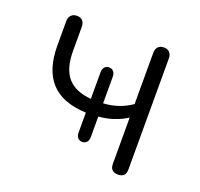

<svg xmlns="http://www.w3.org/2000/svg" viewBox="-94 -597 737 707"><g transform="rotate(20 274.5 -243.0)"><path d="M404 -25V-206Q355 -175 294 -170V-90Q294 -77 287.5 -69.5Q281 -62 270 -62Q259 -62 252.5 -69.5Q246 -77 246 -90V-168Q153 -172 108 -221Q63 -270 63 -364V-460Q63 -475 71.5 -483.5Q80 -492 94 -492Q108 -492 116 -483.5Q124 -475 124 -460V-366Q124 -296 154 -261.5Q184 -227 246 -222V-326Q246 -339 252.5 -346.5Q259 -354 270 -354Q281 -354 287.5 -346.5Q294 -339 294 -326V-222Q355 -225 404 -259V-460Q404 -475 412 -483.5Q420 -492 435 -492Q449 -492 457 -483.5Q465 -475 465 -460V-25Q465 6 435 6Q404 6 404 -25Z"/></g></svg>

Font: SN Pro Light
Style: Regular
Weight: 300
Designer: Tobias Whetton
Foundry: Supernotes
Version: Version 1.002